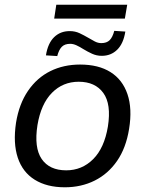

<svg xmlns="http://www.w3.org/2000/svg" viewBox="-20 -786 616 815"><path d="M255 9Q179 9 127.5 -23Q76 -55 55.5 -116.5Q35 -178 48 -265Q61 -345 99 -400.5Q137 -456 193.5 -484Q250 -512 320 -512Q398 -512 449 -480Q500 -448 521 -386.5Q542 -325 528 -239Q515 -158 477 -103Q439 -48 382 -19.5Q325 9 255 9ZM261 -63Q328 -63 375.5 -110.5Q423 -158 438 -249Q453 -344 418.5 -391.5Q384 -439 314 -439Q247 -439 200.5 -392Q154 -345 139 -255Q124 -159 157 -111Q190 -63 261 -63ZM210 -707 219 -766H520L510 -707ZM223 -548 175 -551Q183 -602 209.5 -628Q236 -654 276 -654Q299 -654 318 -645Q337 -636 354 -626Q369 -617 382.5 -610Q396 -603 410 -603Q433 -603 445.5 -615.5Q458 -628 465 -655L512 -652Q504 -601 477.5 -575Q451 -549 412 -549Q390 -549 370.5 -558Q351 -567 333 -578Q319 -587 305 -593.5Q291 -600 278 -600Q255 -600 242.5 -587.5Q230 -575 223 -548Z"/></svg>

Font: Mulish ExtraLight Medium
Style: Italic
Weight: 500
Italic angle: -9°
Version: Version 3.603